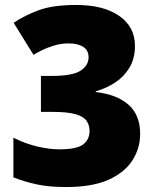

<svg xmlns="http://www.w3.org/2000/svg" viewBox="-20 -744 626 774"><path d="M524 -559Q524 -508 502 -471.5Q480 -435 444.5 -411.5Q409 -388 366 -376V-373Q452 -363 498.5 -321.5Q545 -280 545 -204Q545 -146 513.5 -97Q482 -48 416.5 -19Q351 10 247 10Q178 10 129 -0.5Q80 -11 34 -29V-189Q81 -165 130 -153.5Q179 -142 219 -142Q290 -142 315.5 -162Q341 -182 341 -216Q341 -240 328.5 -257.5Q316 -275 283.5 -284Q251 -293 189 -293H145V-438H190Q272 -438 304.5 -459Q337 -480 337 -513Q337 -542 315 -555.5Q293 -569 257 -569Q225 -569 196.5 -560Q168 -551 147 -540.5Q126 -530 115 -523L35 -652Q79 -682 136.5 -703Q194 -724 287 -724Q397 -724 460.5 -680Q524 -636 524 -559Z"/></svg>

Font: Noto Sans Syriac Eastern Black
Style: Regular
Weight: 900
Designer: Patrick Giasson and the Monotype Design Team
Foundry: Monotype Imaging Inc.
Version: Version 3.001; ttfautohint (v1.8.4.7-5d5b)